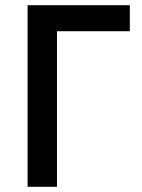

<svg xmlns="http://www.w3.org/2000/svg" viewBox="-20 -718 545 738"><path d="M86 -698H479V-598H199V0H86Z"/></svg>

Font: Plexus Sans Medium
Style: Regular
Weight: 500
Version: Version 2.001;PS 002.001;hotconv 1.0.70;makeotf.lib2.5.58329